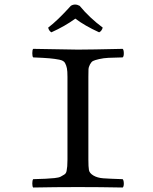

<svg xmlns="http://www.w3.org/2000/svg" viewBox="-20 -834 680 856"><path d="M374 -122.1Q374 -89.8 376.5 -75.9Q378.9 -62 396.5 -51.5Q414.1 -41 440.4 -39.1Q466.8 -37.1 526.9 -35.2Q531.7 -30.3 532 -16.1Q532.2 -2 526.9 2Q426.8 0 328.1 0Q226.1 0 127.9 2Q124 -2 124 -15.9Q124 -29.8 127.9 -35.2Q163.1 -36.1 183.1 -37.1Q203.1 -38.1 222.7 -40Q242.2 -42 250.5 -46.4Q258.8 -50.8 266.8 -55.9Q274.9 -61 276.9 -72Q278.8 -83 279.8 -93Q280.8 -103 280.8 -122.1V-491.2Q280.8 -517.1 278.3 -529.5Q275.9 -542 270 -553Q264.2 -564 244.6 -567.9Q225.1 -571.8 200.9 -574Q176.8 -576.2 127.9 -578.1Q124 -582 124 -596.9Q124 -611.8 127.9 -616.2Q277.8 -613.3 327.1 -612.8Q380.4 -612.8 526.9 -616.2Q531.7 -612.3 532 -597.2Q532.2 -582 526.9 -578.1Q485.8 -577.1 463.9 -576.2Q441.9 -575.2 421.9 -570.6Q401.9 -565.9 394.5 -562Q387.2 -558.1 381.1 -546.6Q375 -535.2 374.5 -524.2Q374 -513.2 374 -491.2ZM335 -808.1Q378.9 -754.9 438 -710.9Q433.1 -694.8 421.9 -689.9Q356.9 -719.7 315.9 -751Q269 -716.8 209 -689.9Q197.8 -696.8 194.8 -710.9Q235.8 -741.7 295.9 -808.1Q314 -819.3 335 -808.1Z"/></svg>

Font: Linux Libertine Mono
Style: Mono
Weight: 400
Designer: Philipp H. Poll
Foundry: Philipp H. Poll
Version: Version 5.1.7 ; ttfautohint (v0.9)